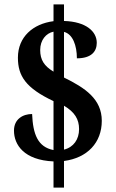

<svg xmlns="http://www.w3.org/2000/svg" viewBox="-20 -780 529 879"><path d="M225 -41V79H273V-43C380 -57 446 -127 446 -227C446 -327 369 -378 273 -425V-634C313 -624 332 -572 332 -513C398 -513 423 -544 423 -584C423 -636 374 -681 273 -684V-760H225V-683C131 -671 62 -611 62 -516C62 -432 98 -377 225 -317V-93C153 -107 131 -165 127 -258C85 -258 44 -235 44 -182C44 -117 90 -47 225 -41ZM225 -635V-452C182 -478 164 -506 164 -551C164 -597 191 -628 225 -635ZM273 -95V-296C322 -267 342 -234 342 -189C342 -142 317 -106 273 -95Z"/></svg>

Font: Noto Serif Condensed
Style: Bold
Weight: 700
Width: 3
Designer: Monotype Design Team
Foundry: Monotype Imaging Inc.
Version: Version 2.015